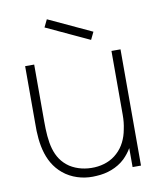

<svg xmlns="http://www.w3.org/2000/svg" viewBox="-86 -834 769 915"><g transform="rotate(-10 298.5 -376.5)"><path d="M411.5 -667.7 203.1 -764.6 185.4 -728.1 393.8 -631.2ZM480.2 -562.5V-253.1C480.2 -229.2 478.1 -206.3 472.9 -183.3C465.6 -141.7 446.9 -102.1 416.7 -75C387.5 -46.9 346.9 -32.3 305.2 -30.2C262.5 -28.1 220.8 -37.5 186.5 -59.4C115.6 -107.3 106.3 -187.5 106.3 -288.5V-562.5H62.5V-288.5C60.4 -182.3 77.1 -82.3 162.5 -24C206.3 5.2 258.3 15.6 307.3 11.5C357.3 9.4 408.3 -8.3 445.8 -43.8C460.4 -58.3 472.9 -74 483.3 -91.7V0H524V-562.5Z"/></g></svg>

Font: Manrope3 Thin
Style: Regular
Weight: 100
Width: 4
Designer: Mikhail Sharanda
Foundry: Mikhail Sharanda
Version: Version 3.000;PS 003.000;hotconv 1.0.88;makeotf.lib2.5.64775